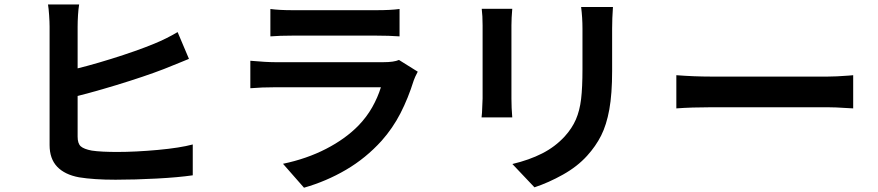

<svg xmlns="http://www.w3.org/2000/svg" viewBox="-20 -788 3946 863"><path d="M328.9 -668V-173.6Q328.9 -142.8 343.1 -130.2Q357.4 -117.7 392.6 -111.1Q413.3 -107.9 444 -106.4Q474.6 -105 506.6 -105Q589.6 -105 689.3 -114.1Q789.1 -123.3 846.4 -138.7V0Q780.8 9.5 683.7 14.6Q586.7 19.8 499.3 19.8Q401.6 19.8 335.4 9Q271 -2.9 236.9 -38.7Q202.9 -74.5 202.9 -136V-668Q202.9 -689 200.8 -719.7Q198.7 -750.5 195.8 -767.8H335.7Q332.3 -747.3 330.6 -719.4Q328.9 -691.4 328.9 -668ZM673.3 -591.6Q727.8 -613.8 778.3 -643.8L829.3 -523.4L792 -508.1Q755.6 -492.9 717 -477.8Q631.1 -444.6 502.9 -405.5Q374.8 -366.5 273.9 -343.3L273.2 -467.5Q366 -487.8 480.6 -523.6Q595.2 -559.3 673.3 -591.6Z M1295.7 -742.2H1671.6Q1737.5 -742.2 1775.9 -747.6V-624.5Q1729.7 -627.9 1669.9 -627.9H1295.7Q1236.8 -627.9 1195.3 -624.5V-747.6Q1234.1 -742.2 1295.7 -742.2ZM1839.6 -426.3Q1814.7 -346.7 1780.2 -279.3Q1745.6 -211.9 1695.3 -155.3Q1624.3 -76.9 1535.3 -24.8Q1446.3 27.3 1346.4 55.7L1252 -51.8Q1358.9 -74.2 1445.8 -119Q1532.7 -163.8 1591.1 -223.6Q1627.9 -261.5 1653.1 -306Q1678.2 -350.6 1692.1 -395.8H1217.5Q1157.2 -395.8 1105.2 -391.4V-514.9Q1176.8 -508.5 1217.5 -508.5H1702.6Q1751 -508.5 1773.2 -518.6L1857.7 -465.8Q1844.2 -440.2 1839.6 -426.3Z M2731.4 -659.7V-469.2Q2731.4 -366 2718.8 -296.1Q2706.1 -226.3 2682 -178.6Q2658 -130.9 2618.7 -87.6Q2574.7 -39.1 2510.3 -3.1Q2445.8 33 2382.3 54L2283 -50.8Q2358.9 -68.8 2417 -98.4Q2475.1 -127.9 2518.1 -174.6Q2551.3 -211.2 2568.5 -251Q2585.7 -290.8 2591.9 -342.7Q2598.1 -394.5 2598.1 -477.1V-659.7Q2598.1 -708.3 2592 -756.6H2735.1Q2731.4 -705.1 2731.4 -659.7ZM2278.8 -674.1V-344.5Q2278.8 -303.2 2282.5 -260.3H2144.5L2146.5 -281.5Q2149.2 -334 2149.2 -345.2V-674.1Q2149.2 -716.8 2145.3 -748.3H2282.5Q2278.8 -706.3 2278.8 -674.1Z M3175.5 -443.8H3700.9Q3736.8 -443.8 3794.7 -448.2L3814.9 -450V-300.8L3783.7 -302.5Q3735.4 -305.9 3701.2 -305.9H3175.5Q3089.4 -305.9 3020 -300.8V-450Q3099.9 -443.8 3175.5 -443.8Z"/></svg>

Font: Min Sans VF VF
Style: Regular
Weight: 400
Designer: Jinseong-Kim, NotoSansCJK, Nunito
Foundry: Jinseong-Kim
Version: Version 1.420;Glyphs 3.1.2 (3151)